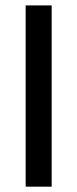

<svg xmlns="http://www.w3.org/2000/svg" viewBox="-20 -700 290 720"><path d="M173.8 -679.7H76.2V0H173.8Z"/></svg>

Font: Inder
Style: Regular
Weight: 400
Designer: Irina Smirnova
Foundry: Irina Smirnova
Version: Version 1.001